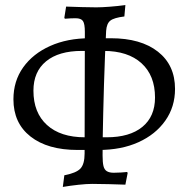

<svg xmlns="http://www.w3.org/2000/svg" viewBox="-20 -696 744 758"><path d="M228 42 234 -4Q281 -13 297.5 -30.5Q314 -48 314 -90L315 -570Q315 -602 307.5 -613Q300 -624 278 -624Q271 -624 258.5 -623.5Q246 -623 236 -622L234 -626L241 -670Q267 -669 302.5 -668Q338 -667 360 -667Q381 -667 413.5 -669.5Q446 -672 475 -676L471 -631Q430 -626 415.5 -614.5Q401 -603 399 -574Q397 -530 394.5 -475Q392 -420 390.5 -361.5Q389 -303 387.5 -248.5Q386 -194 385.5 -150.5Q385 -107 385 -82Q385 -55 388.5 -40.5Q392 -26 402 -20Q412 -14 429 -14Q443 -14 458 -15Q473 -16 482 -17L484 -13L475 33Q448 32 409 31Q370 30 344 30Q322 30 289.5 33.5Q257 37 228 42ZM286 -104Q168 -104 100.5 -157Q33 -210 33 -304Q33 -376 71.5 -430Q110 -484 178 -514.5Q246 -545 334 -545H349V-495H303Q212 -495 162 -454Q112 -413 112 -338Q112 -251 165.5 -202.5Q219 -154 315 -154H349V-104ZM355 -104V-154H401Q492 -154 542 -195Q592 -236 592 -311Q592 -398 538.5 -446.5Q485 -495 389 -495H355V-545H418Q536 -545 603.5 -492Q671 -439 671 -345Q671 -274 632.5 -219.5Q594 -165 526.5 -134.5Q459 -104 370 -104Z"/></svg>

Font: Alegreya
Style: Regular
Weight: 400
Designer: Juan Pablo del Peral
Foundry: Huerta Tipografica
Version: Version 2.009